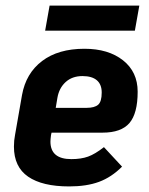

<svg xmlns="http://www.w3.org/2000/svg" viewBox="-20 -657 533 689"><path d="M163 -172Q161 -156 161 -149Q161 -86 236 -86Q271 -86 296 -95Q321 -104 353 -129L418 -59Q380 -21 335.5 -4.5Q291 12 228 12Q132 12 81 -23Q30 -58 30 -131Q30 -153 34 -173L59 -316Q73 -394 131 -438Q189 -482 283 -482Q369 -482 421.5 -440.5Q474 -399 474 -328Q474 -250 444.5 -215.5Q415 -181 348 -181H165ZM186 -306 180 -270H291Q319 -270 332 -281Q345 -292 345 -325Q345 -354 327.5 -369Q310 -384 276 -384Q239 -384 215.5 -362.5Q192 -341 186 -306ZM158 -637H480L464 -547H142Z"/></svg>

Font: KoHo
Style: Bold Italic
Weight: 700
Italic angle: -10°
Version: Version 1.000; ttfautohint (v1.6)